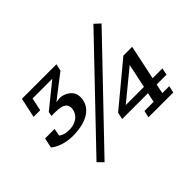

<svg xmlns="http://www.w3.org/2000/svg" viewBox="-130 -1012 1314 1314"><g transform="rotate(-45 527.0 -355.0)"><path d="M234 -320C212.7 -320 195.8 -322.5 183.5 -327.5C171.2 -332.5 162.3 -337.3 157 -342L167 -396H75L60 -324C77.3 -308.7 100.7 -296.3 130 -287C159.3 -277.7 189.3 -273 220 -273C259.3 -273 293.3 -277 322 -285C350.7 -293 374.2 -303.8 392.5 -317.5C410.8 -331.2 424.5 -347.2 433.5 -365.5C442.5 -383.8 447 -403.3 447 -424C447 -440 443.8 -454 437.5 -466C431.2 -478 422.8 -488 412.5 -496C402.2 -504 390.7 -510.2 378 -514.5C365.3 -518.8 353 -521 341 -521L307 -517V-518L478 -650L489 -700H155L124 -556H188L208 -650H399L221 -506L215 -474H253C273 -474 289.5 -472.5 302.5 -469.5C315.5 -466.5 325.5 -462.2 332.5 -456.5C339.5 -450.8 344.3 -444.5 347 -437.5C349.7 -430.5 351 -423 351 -415C351 -404.3 348.7 -393.3 344 -382C339.3 -370.7 332.3 -360.5 323 -351.5C313.7 -342.5 301.7 -335 287 -329C272.3 -323 254.7 -320 234 -320ZM864 -717 209 -32 248 7 905 -679ZM918 2 929 -48H862L876 -117H971L982 -167H887L940 -418H855L553 -167L542 -117H792L778 -48H689L678 2ZM840 -342 803 -167H627Z"/></g></svg>

Font: PT Serif Caption
Style: Italic
Weight: 400
Italic angle: -12°
Designer: A.Korolkova, O.Umpeleva, V.Yefimov
Foundry: ParaType Ltd
Version: Version 1.000W OFL